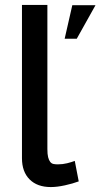

<svg xmlns="http://www.w3.org/2000/svg" viewBox="-20 -750 407 778"><path d="M69 -730H172V-146Q172 -125 175 -113Q178 -101 183.5 -94Q189 -87 197 -85.5Q205 -84 214 -84Q234 -84 252 -88.5Q270 -93 283 -98L299 -15Q275 -6 243 1Q211 8 186 8Q131 8 100 -23Q69 -54 69 -109ZM242 -593 273 -729H367L291 -593Z"/></svg>

Font: Rising Sun Medium
Style: Regular
Weight: 500
Designer: Matt McInerney, Pablo Impallari, Rodrigo Fuenzalida (Raleway font), Stephen Hutchings (Greek), Cristiano Sobral (main ch
Foundry: The Rising Sun Project Authors
Version: Version 4.327; ttfautohint (v1.8.4.7-5d5b-dirty)